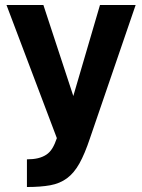

<svg xmlns="http://www.w3.org/2000/svg" viewBox="-20 -550 570 770"><path d="M88 89Q113 89 132 84.5Q151 80 165.5 70.5Q180 61 190 44.5Q200 28 208 4L6 -530H154L274 -165L381 -530H524L341 4Q320 67 298.5 105.5Q277 144 248.5 165Q220 186 181.5 193Q143 200 88 200Z"/></svg>

Font: Golos UI VF
Style: Regular
Weight: 400
Designer: A.Korolkova, Vitaly Kuzmin
Foundry: ParaType Ltd
Version: Version 2.000